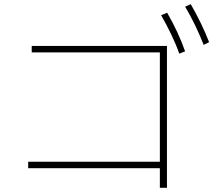

<svg xmlns="http://www.w3.org/2000/svg" viewBox="-20 -889 1040 920"><path d="M956 -674Q915 -777 867 -857L894 -869Q948 -775 982 -687ZM839 -632Q824 -675 800.5 -724Q777 -773 752 -816L781 -828Q835 -734 867 -643ZM780 11H746V-83H115V-114H746V-638H132V-669H780Z"/></svg>

Font: IBM Plex Sans JP ExtraLight
Style: Regular
Weight: 200
Designer: Mike Abbink; Paul van der Laan; Pieter van Rosmalen; Wujin Sim; Yejin Wi; Jinhee Kim; Boomi Park; Yona Kim; Kichan Ma
Foundry: Sandoll Inc.
Version: Version 1.001